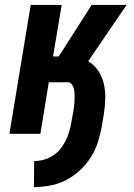

<svg xmlns="http://www.w3.org/2000/svg" viewBox="-20 -540 540 775"><path d="M117 215 118 110Q137 110 156 105Q175 100 192.5 89Q210 78 223 62Q236 46 245 28Q254 10 259.5 -9Q265 -28 268 -47L277 -96Q278 -107 279.5 -117.5Q281 -128 281 -138.5Q281 -149 281 -160Q281 -171 278.5 -181Q276 -191 270 -199.5Q264 -208 253 -208H177L143 0H18L104 -520H229L194 -312H217L350 -520H491L336 -293Q361 -278 377 -253.5Q393 -229 399.5 -200Q406 -171 405 -140.5Q404 -110 399 -79L391 -30Q385 2 375 34Q365 66 346.5 95Q328 124 302 148Q276 172 245.5 187.5Q215 203 182 209Q149 215 117 215Z"/></svg>

Font: Iosevka Term Curly XBd Obl
Style: Regular
Weight: 800
Italic angle: -9°
Designer: Belleve Invis
Foundry: Belleve Invis
Version: Version 32.3.0